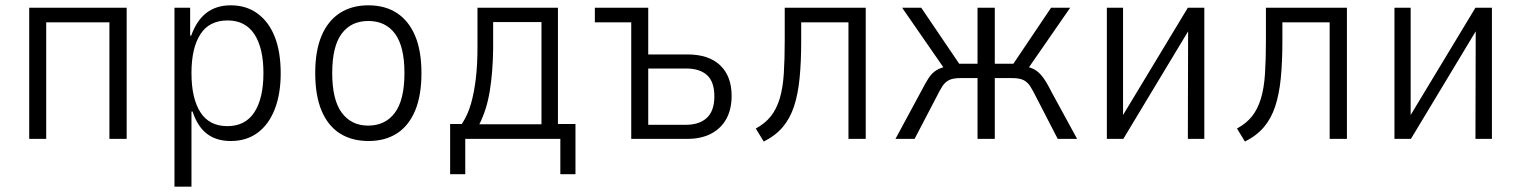

<svg xmlns="http://www.w3.org/2000/svg" viewBox="-20 -523 5728 723"><path d="M90 0V-494H457V0H392V-439H154V0Z M637 180V-494H696V-389H700Q721 -447 758 -475Q795 -503 849 -503Q908 -503 950.5 -471.5Q993 -440 1015 -383.5Q1037 -327 1037 -247Q1037 -169 1014.5 -111.5Q992 -54 950 -23Q908 8 849 8Q795 8 759.5 -19Q724 -46 705 -103H701V180ZM836 -48Q904 -48 938 -100.5Q972 -153 972 -248Q972 -342 938 -394Q904 -446 837 -446Q768 -446 734.5 -394Q701 -342 701 -248Q701 -153 734.5 -100.5Q768 -48 836 -48Z M1368 8Q1305 8 1260 -20.5Q1215 -49 1191 -106Q1167 -163 1167 -248Q1167 -332 1191 -388.5Q1215 -445 1260 -474Q1305 -503 1367 -503Q1430 -503 1474.5 -474Q1519 -445 1543 -388.5Q1567 -332 1567 -248Q1567 -163 1543 -106Q1519 -49 1474.5 -20.5Q1430 8 1368 8ZM1366 -50Q1431 -50 1467 -98.5Q1503 -147 1503 -248Q1503 -348 1467.5 -396Q1432 -444 1367 -444Q1302 -444 1266.5 -396Q1231 -348 1231 -248Q1231 -147 1267 -98.5Q1303 -50 1366 -50Z M1675 133V-56H1719Q1742 -91 1754 -134Q1766 -177 1772 -229Q1778 -281 1778 -345V-494H2081V-56H2147V133H2090V0H1732V133ZM1785 -55H2019V-440H1837V-340Q1836 -253 1824.5 -181.5Q1813 -110 1785 -55Z M2357 0V-439H2220V-494H2421V-318H2569Q2649 -318 2692 -277Q2735 -236 2735 -162Q2735 -112 2715.5 -76Q2696 -40 2658.5 -20Q2621 0 2568 0ZM2421 -53H2562Q2614 -53 2642 -79.5Q2670 -106 2670 -160Q2670 -215 2642.5 -240Q2615 -265 2564 -265H2421Z M2856 10 2826 -39Q2861 -58 2882.5 -85Q2904 -112 2916 -151.5Q2928 -191 2931.5 -245.5Q2935 -300 2935 -371V-494H3240V0H3175V-439H2997V-370Q2997 -290 2991 -229Q2985 -168 2970 -122.5Q2955 -77 2927.5 -44.5Q2900 -12 2856 10Z M3352 0 3447 -176Q3464 -209 3476.5 -228.5Q3489 -248 3507 -259Q3525 -270 3556 -275L3539 -260L3377 -494H3449L3592 -283H3661V-494H3726V-283H3796L3938 -494H4010L3848 -260L3831 -275Q3860 -270 3876 -261Q3892 -252 3906.5 -233Q3921 -214 3940 -176L4036 0H3963L3881 -159Q3869 -183 3859.5 -198Q3850 -213 3835 -221Q3820 -229 3790 -229H3726V0H3661V-229H3597Q3568 -229 3553 -221Q3538 -213 3528.5 -198Q3519 -183 3507 -159L3424 0Z M4148 0V-494H4209V-80H4203L4453 -494H4515V0H4453L4454 -415H4460L4210 0Z M4668 10 4638 -39Q4673 -58 4694.5 -85Q4716 -112 4728 -151.5Q4740 -191 4743.5 -245.5Q4747 -300 4747 -371V-494H5052V0H4987V-439H4809V-370Q4809 -290 4803 -229Q4797 -168 4782 -122.5Q4767 -77 4739.5 -44.5Q4712 -12 4668 10Z M5231 0V-494H5292V-80H5286L5536 -494H5598V0H5536L5537 -415H5543L5293 0Z"/></svg>

Font: Nunito Sans 7pt Condensed Light
Style: Regular
Weight: 300
Width: 3
Designer: Vernon Adams
Foundry: Vernon Adams
Version: Version 3.101;gftools[0.9.27]